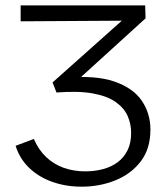

<svg xmlns="http://www.w3.org/2000/svg" viewBox="-20 -678 613 707"><path d="M280.4 9.4Q222.7 9.4 172.9 -8.2Q123.1 -25.7 87.8 -59.5Q52.5 -93.2 37.5 -141.1L104.7 -166.4Q122 -126.1 150 -99.6Q178 -73.1 214.7 -60Q251.4 -47 294.2 -47Q329.2 -47 359.9 -55.4Q390.6 -63.7 413.6 -80.9Q436.5 -98 449.7 -124.8Q462.9 -151.5 462.9 -188.9Q462.9 -220.5 450.5 -249.8Q438 -279 407.6 -301.2Q377.3 -323.5 323.9 -333.6Q270.5 -343.8 188 -337.4L173.6 -374.5L466.6 -635.6L493 -602.2L56 -599.5V-658H514.6L516 -610.5L230.6 -350.9L219.3 -391.6Q331.5 -401.6 400.7 -377.9Q469.9 -354.2 501.9 -307.4Q533.9 -260.5 533.9 -200.8Q533.9 -130.3 498.3 -83.7Q462.6 -37.2 404.8 -13.9Q347 9.4 280.4 9.4Z"/></svg>

Font: Ysabeau
Style: Bold
Weight: 700
Designer: Christian Thalmann (Catharsis Fonts)
Version: Version 2.000;gftools[0.9.27.dev2+g8671c4b]